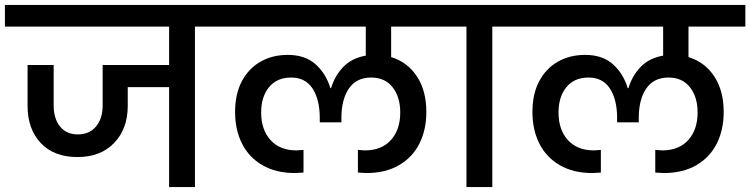

<svg xmlns="http://www.w3.org/2000/svg" viewBox="-44 -760 3048 780"><path d="M870 -652H748V0H643V-406H475V-330Q475 -237 420 -179.5Q365 -122 271 -122Q175 -122 121.5 -179Q68 -236 68 -330V-496H174V-332Q174 -278 200 -246Q226 -214 272 -214Q319 -214 346 -246Q373 -278 373 -332V-496H643V-652H-24V-740H870Z M1545 -652V-528Q1611 -508 1649.5 -450Q1688 -392 1688 -305Q1688 -233 1660 -177Q1632 -121 1577 -89Q1522 -57 1444 -57Q1436 -57 1410 -59V-151L1438 -149Q1506 -149 1544 -191Q1582 -233 1582 -303Q1582 -366 1551 -405.5Q1520 -445 1464 -445Q1404 -445 1373.5 -400.5Q1343 -356 1343 -281V-263H1255V-281Q1255 -355 1226 -400Q1197 -445 1139 -445Q1081 -445 1049 -406Q1017 -367 1017 -303Q1017 -233 1055 -191Q1093 -149 1161 -149L1189 -151V-59Q1163 -57 1155 -57Q1077 -57 1022 -89Q967 -121 939 -177Q911 -233 911 -305Q911 -378 938.5 -430Q966 -482 1014.5 -509.5Q1063 -537 1125 -537Q1196 -537 1238.5 -498.5Q1281 -460 1298 -402H1301Q1316 -452 1350.5 -488Q1385 -524 1442 -534V-652H822V-740H1776V-652Z M1851 0V-652H1729V-740H2078V-652H1956V0Z M2753 -652V-528Q2819 -508 2857.5 -450Q2896 -392 2896 -305Q2896 -233 2868 -177Q2840 -121 2785 -89Q2730 -57 2652 -57Q2644 -57 2618 -59V-151L2646 -149Q2714 -149 2752 -191Q2790 -233 2790 -303Q2790 -366 2759 -405.5Q2728 -445 2672 -445Q2612 -445 2581.5 -400.5Q2551 -356 2551 -281V-263H2463V-281Q2463 -355 2434 -400Q2405 -445 2347 -445Q2289 -445 2257 -406Q2225 -367 2225 -303Q2225 -233 2263 -191Q2301 -149 2369 -149L2397 -151V-59Q2371 -57 2363 -57Q2285 -57 2230 -89Q2175 -121 2147 -177Q2119 -233 2119 -305Q2119 -378 2146.5 -430Q2174 -482 2222.5 -509.5Q2271 -537 2333 -537Q2404 -537 2446.5 -498.5Q2489 -460 2506 -402H2509Q2524 -452 2558.5 -488Q2593 -524 2650 -534V-652H2030V-740H2984V-652Z"/></svg>

Font: A Bank Premium Med
Style: Regular
Weight: 500
Designer: Ninad Kale (Devanagari), Jonny Pinhorn (Latin), Htun Naung (Myanmar)
Foundry: Indian Type Foundry
Version: 4.004